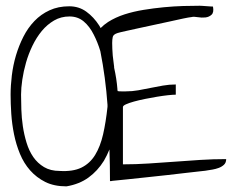

<svg xmlns="http://www.w3.org/2000/svg" viewBox="-20 -660 838 681"><path d="M17.6 -324.2Q17.6 -356.4 22 -392.6Q26.4 -428.7 36.6 -463.4Q46.9 -498 63 -529.8Q79.1 -561.5 102.1 -585.4Q125 -609.4 155.8 -623.5Q186.5 -637.7 225.6 -637.7Q259.8 -637.7 286.1 -618.7Q312.5 -599.6 332 -569.3Q335 -564.5 336.9 -560.5Q348.6 -572.3 363.3 -582Q389.6 -598.6 421.4 -608.9Q453.1 -619.1 489.3 -625Q525.4 -630.9 561 -634.3Q596.7 -637.7 629.9 -638.7Q663.1 -639.6 688.5 -639.6Q690.4 -639.6 697.3 -639.2Q704.1 -638.7 711.4 -638.2Q718.8 -637.7 725.6 -637.2Q732.4 -636.7 735.4 -636.7Q739.3 -616.2 730.5 -607.9Q721.7 -599.6 708.5 -598.1Q695.3 -596.7 681.2 -599.1Q667 -601.6 660.2 -599.6Q650.4 -598.6 629.4 -594.2Q608.4 -589.8 583 -584Q557.6 -578.1 528.8 -572.3Q500 -566.4 474.1 -560.5Q448.2 -554.7 427.7 -550.3Q407.2 -545.9 397.5 -543Q381.8 -538.1 379.9 -528.8Q377.9 -519.5 377.9 -507.8Q377.9 -488.3 379.9 -462.9L384.8 -422.9Q384.8 -420.9 384.8 -419.9Q393.6 -380.9 396.5 -343.8Q396.5 -341.8 396.5 -340.8L397.5 -336.9Q401.4 -335.9 411.1 -335.9H425.8Q449.2 -335.9 470.7 -339.8Q492.2 -343.8 513.7 -348.1Q535.2 -352.5 557.6 -356.4Q580.1 -360.4 603.5 -360.4V-324.2Q593.8 -324.2 575.7 -322.3Q557.6 -320.3 537.1 -316.9Q516.6 -313.5 494.6 -309.1Q472.7 -304.7 455.1 -299.8Q437.5 -294.9 426.8 -290Q416 -285.2 416 -280.3V-77.1Q461.9 -77.1 507.3 -80.1Q552.7 -83 598.6 -86.4Q644.5 -89.8 690.4 -92.8Q736.3 -95.7 782.2 -95.7Q782.2 -83 774.4 -75.7Q766.6 -68.4 755.9 -64.5Q745.1 -60.5 733.9 -58.6Q722.7 -56.6 715.8 -55.7Q712.9 -54.7 692.4 -52.7Q671.9 -50.8 641.1 -46.9Q610.4 -43 573.7 -39.1Q537.1 -35.2 500.5 -31.2Q463.9 -27.3 431.6 -23.9Q399.4 -20.5 378.9 -18.6Q376 -17.6 370.1 -17.6Q370.1 -73.2 368.2 -129.9Q359.4 -108.4 348.6 -89.8Q326.2 -53.7 293.9 -30.3Q261.7 -6.8 215.8 1Q171.9 1 140.6 -14.6Q109.4 -30.3 86.9 -55.7Q64.5 -81.1 50.8 -114.3Q37.1 -147.5 29.8 -183.6Q22.5 -219.7 20 -256.3Q17.6 -293 17.6 -324.2ZM54.7 -324.2Q54.7 -300.8 55.7 -271.5Q56.6 -242.2 61 -212.4Q65.4 -182.6 74.2 -153.8Q83 -125 98.1 -103Q113.3 -81.1 136.2 -67.4Q159.2 -53.7 191.4 -53.7Q238.3 -50.8 268.6 -65.4Q298.8 -80.1 317.4 -110.4Q335.9 -140.6 345.7 -183.6Q355.5 -226.6 361.3 -281.2V-288.1Q354.5 -384.8 335.9 -478.5Q326.2 -510.7 312.5 -537.1Q297.9 -566.4 276.9 -584Q255.9 -601.6 226.6 -601.6Q196.3 -601.6 171.9 -587.4Q147.5 -573.2 128.4 -550.3Q109.4 -527.3 95.2 -498Q81.1 -468.8 72.3 -438Q63.5 -407.2 59.1 -377.4Q54.7 -347.7 54.7 -324.2Z"/></svg>

Font: Annie Use Your Telescope
Style: Regular
Weight: 400
Version: Version 1.003 2001